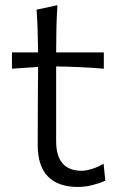

<svg xmlns="http://www.w3.org/2000/svg" viewBox="-20 -722 464 753"><path d="M285.2 11.2Q208.5 11.2 168.2 -29.5Q127.9 -70.3 127.9 -154.3Q127.9 -240.2 128.4 -319.6Q128.9 -398.9 129.4 -459.5L26.9 -452.6V-516.6H129.4Q128.9 -561.5 127.7 -601.3Q126.5 -641.1 123.5 -684.1L205.1 -701.7Q202.1 -649.9 201.2 -608.6Q200.2 -567.4 200.2 -516.6H387.2V-452.6Q340.8 -456.5 293.5 -458.7Q246.1 -460.9 200.2 -461.4V-168.5Q200.2 -52.2 300.8 -52.2Q317.4 -52.2 342.3 -60.1Q367.2 -67.9 386.2 -80.1L393.1 -13.7Q377.9 -5.9 346.9 2.7Q315.9 11.2 285.2 11.2Z"/></svg>

Font: Pinar DS1 Regular
Style: Regular
Weight: 400
Designer: Amin Abedi
Version: Version 3.000